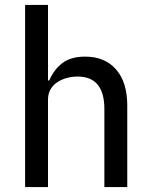

<svg xmlns="http://www.w3.org/2000/svg" viewBox="-20 -760 613 780"><path d="M82 -740H175V-433H180Q198 -476 232.5 -503Q267 -530 326 -530Q406 -530 451.5 -478Q497 -426 497 -331V0H404V-317Q404 -449 295 -449Q272 -449 250.5 -443Q229 -437 212 -425.5Q195 -414 185 -396.5Q175 -379 175 -355V0H82Z"/></svg>

Font: IBM Plex Sans Devanagari Text
Style: Regular
Weight: 450
Designer: Mike Abbink, Paul van der Laan, Pieter van Rosmalen, Erin McLaughlin
Foundry: Bold Monday
Version: Version 1.1